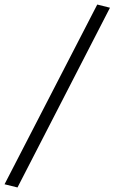

<svg xmlns="http://www.w3.org/2000/svg" viewBox="-81 -767 504 845"><path d="M-4 58 -61 44 347 -747 403 -733Z"/></svg>

Font: Nunito Sans 7pt SemiExpanded Light
Style: Italic
Weight: 300
Width: 6
Italic angle: -9°
Designer: Vernon Adams
Foundry: Vernon Adams
Version: Version 3.101;gftools[0.9.27]